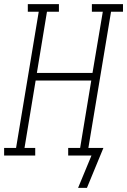

<svg xmlns="http://www.w3.org/2000/svg" viewBox="-54 -755 617 932"><path d="M325 157 390 0H277V-37H335L389 -364H119L65 -37H117V0H-34V-37H24L134 -698H81V-735H232V-698H174L125 -401H395L445 -698H392V-735H543V-698H485L375 -37H448L368 157Z"/></svg>

Font: Iosevka Slab Extralight
Style: Italic
Weight: 200
Italic angle: -9°
Monospace: yes
Designer: Belleve Invis
Foundry: Belleve Invis
Version: Version 11.1.1; ttfautohint (v1.8.3)